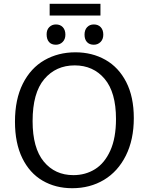

<svg xmlns="http://www.w3.org/2000/svg" viewBox="-20 -984 784 1013"><path d="M59 -342Q59 -460 100.5 -542.5Q142 -625 214.5 -666.5Q287 -708 378 -708Q466 -708 536 -668.5Q606 -629 646 -551Q686 -473 686 -361Q686 -247 644 -163Q602 -79 528.5 -35Q455 9 361 9Q273 9 204.5 -31Q136 -71 97.5 -150Q59 -229 59 -342ZM592 -356Q592 -497 532 -568Q472 -639 374 -639Q275 -639 213.5 -566.5Q152 -494 152 -345Q152 -203 211 -131.5Q270 -60 367 -60Q431 -60 481.5 -91.5Q532 -123 562 -189.5Q592 -256 592 -356ZM226 -803Q226 -827 240 -841Q254 -855 275 -855Q298 -855 311.5 -840.5Q325 -826 325 -801Q325 -777 310.5 -762.5Q296 -748 275 -748Q251 -748 238.5 -762.5Q226 -777 226 -803ZM426 -801Q426 -826 439.5 -840.5Q453 -855 475 -855Q498 -855 511.5 -840.5Q525 -826 525 -801Q525 -777 510.5 -762.5Q496 -748 475 -748Q452 -748 439 -762Q426 -776 426 -801ZM242 -964H510V-902H242Z"/></svg>

Font: Bitter Pro
Style: Regular
Weight: 400
Designer: Sol Matas, and Bitter project Authors
Foundry: Sol Matas
Version: Version 1.010